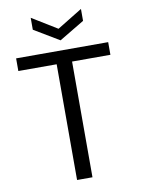

<svg xmlns="http://www.w3.org/2000/svg" viewBox="-97 -966 755 1031"><g transform="rotate(-10 280.5 -450.5)"><path d="M238 0V-631H29V-700H531V-631H322V0ZM281 -754 144 -836V-901L281 -817L418 -901V-836Z"/></g></svg>

Font: DM Sans 18pt
Style: Regular
Weight: 400
Designer: Colophon Foundry, Jonny Pinhorn
Foundry: Colophon Foundry
Version: Version 4.004;gftools[0.9.30]